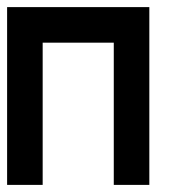

<svg xmlns="http://www.w3.org/2000/svg" viewBox="-20 -620 540 540"><path d="M0 -100V-600H400V-100H300V-500H100V-100Z"/></svg>

Font: GalmuriMono9 Regular
Style: Regular
Weight: 400
Designer: Lee Minseo (quiple)
Version: Version 2.399;hotconv 1.1.1;makeotfexe 2.6.0 DEVELOPMENT